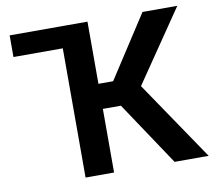

<svg xmlns="http://www.w3.org/2000/svg" viewBox="-79 -801 991 891"><g transform="rotate(-10 417.0 -355.5)"><path d="M297.9 -710.9V-608.9H21.5V-710.9ZM388.2 -710.9V0H253.9V-710.9ZM811.5 -710.9 530.8 -299.8H354.5L336.9 -418H457.5L647.5 -710.9ZM673.3 0 459 -321.3 548.8 -420.4 834 0Z"/></g></svg>

Font: Roboto SemiBold
Style: Regular
Weight: 600
Designer: Christian Robertson
Foundry: Google
Version: Version 3.009; 2024